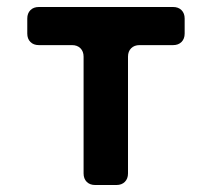

<svg xmlns="http://www.w3.org/2000/svg" viewBox="-20 -529 607 549"><path d="M219 -33V-367Q219 -382 210 -391Q201 -400 186 -400H91Q76 -400 67 -409Q58 -418 58 -433V-476Q58 -491 67 -500Q76 -509 91 -509H475Q490 -509 499 -500Q508 -491 508 -476V-433Q508 -418 499 -409Q490 -400 475 -400H379Q364 -400 355 -391Q346 -382 346 -367V-33Q346 -18 337 -9Q328 0 313 0H252Q237 0 228 -9Q219 -18 219 -33Z"/></svg>

Font: Tsunagi Gothic Black
Style: Regular
Weight: 900
Designer: Yoshimichi Ohira
Foundry: Positype
Version: Version 1.001